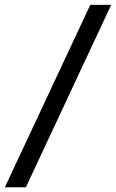

<svg xmlns="http://www.w3.org/2000/svg" viewBox="-48 -743 478 790"><path d="M-28 27.5 323.5 -723H409.5L58.5 27.5Z"/></svg>

Font: Public Sans SemiBold
Style: Italic
Weight: 600
Italic angle: -8°
Designer: The Public Sans project authors (U.S. Web Design System). Libre Franklin designed by Pablo Impallari and Rodrigo Fuenzal
Version: Version 1.007; ttfautohint (v1.8.1) -l 8 -r 50 -G 200 -x 14 